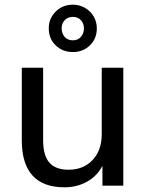

<svg xmlns="http://www.w3.org/2000/svg" viewBox="-20 -792 621 819"><path d="M255 7Q164 7 118.5 -43.5Q73 -94 73 -193V-503H164V-194Q164 -129 190.5 -98.5Q217 -68 272 -68Q336 -68 375 -109.5Q414 -151 414 -220V-503H506V0H417V-108L429 -113Q409 -54 362 -23.5Q315 7 255 7ZM291 -570Q247 -570 217.5 -598.5Q188 -627 188 -671Q188 -713 217.5 -742.5Q247 -772 291 -772Q319 -772 342.5 -758.5Q366 -745 379.5 -722Q393 -699 393 -671Q393 -627 363.5 -598.5Q334 -570 291 -570ZM291 -620Q312 -620 325 -634.5Q338 -649 338 -671Q338 -692 325 -706Q312 -720 291 -720Q269 -720 256 -706Q243 -692 243 -671Q243 -649 256 -634.5Q269 -620 291 -620Z"/></svg>

Font: Muli Medium
Style: Regular
Weight: 500
Designer: Vernon Adams
Foundry: Vernon Adams
Version: Version 2.100; ttfautohint (v1.8.1.43-b0c9)